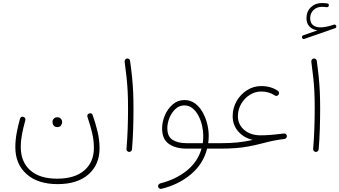

<svg xmlns="http://www.w3.org/2000/svg" viewBox="-20 -965 2194 1241"><path d="M352.5 225.1Q224.6 225.1 151.9 160.4Q79.1 95.7 79.1 -13.2Q79.1 -57.6 87.4 -103.5Q95.7 -149.4 109.4 -198.2Q115.2 -214.8 131.8 -209.5Q138.7 -207.5 142.3 -201.2Q146 -194.8 143.6 -187Q130.4 -140.6 122.3 -97.9Q114.3 -55.2 114.3 -15.1Q114.3 81.1 175.3 135.5Q236.3 189.9 349.6 189.9Q462.9 189.9 524.9 136.5Q586.9 83 586.9 -8.8Q586.9 -56.6 575.7 -105Q564.5 -153.3 545.4 -209Q542.5 -216.8 545.9 -223.1Q549.3 -229.5 555.7 -231.4Q572.8 -237.8 579.1 -220.7Q597.7 -168.5 610.6 -114.3Q623.5 -60.1 623.5 -6.3Q623.5 99.6 551.5 162.4Q479.5 225.1 352.5 225.1ZM319.3 -178.2Q319.3 -189 327.6 -198Q335.9 -207 350.6 -207Q360.4 -207 366.7 -203.1Q373 -199.2 376.5 -193.8Q381.8 -186 381.8 -177.2Q381.8 -166.5 375 -155Q368.2 -143.6 349.6 -143.6Q337.4 -143.6 330.6 -149.7Q323.7 -155.8 321.3 -163.6Q320.8 -167 320.1 -170.7Q319.3 -174.3 319.3 -178.2Z M785.6 -566.9Q785.2 -574.2 789.6 -580.3Q793.9 -586.4 801.3 -586.9Q808.1 -587.9 814.2 -583.3Q820.3 -578.6 820.8 -571.8Q829.1 -512.2 833.7 -465.6Q838.4 -418.9 840.6 -371.3Q842.8 -323.7 842.8 -260.3Q842.8 -198.2 840.6 -129.2Q838.4 -60.1 833 1Q832.5 7.8 826.7 12.7Q820.8 17.6 813.5 17.1Q806.6 16.1 801.8 10.7Q796.9 5.4 797.4 -2Q802.7 -62 805.2 -131.1Q807.6 -200.2 807.6 -261.7Q807.6 -323.7 805.4 -370.1Q803.2 -416.5 798.3 -462.2Q793.5 -507.8 785.6 -566.9Z M1185.1 -4.4Q1115.2 -4.4 1071.5 -34.9Q1027.8 -65.4 1027.8 -134.8Q1027.8 -177.2 1045.7 -219.5Q1063.5 -261.7 1096.2 -290Q1128.9 -318.4 1172.4 -318.4Q1210.4 -318.4 1239.7 -297.1Q1269 -275.9 1288.8 -241.2Q1308.6 -206.5 1318.8 -166Q1329.1 -125.5 1329.1 -86.9Q1329.1 -62.5 1325.7 -39.6H1410.2Q1427.7 -39.6 1427.7 -22Q1427.7 -4.4 1410.2 -4.4H1318.8Q1293.5 95.2 1213.4 162.1Q1133.3 229 1023.4 255.4Q1016.1 257.3 1009.8 252.9Q1003.4 248.5 1002 242.2Q1000.5 234.4 1004.9 228.3Q1009.3 222.2 1016.1 220.2Q1116.7 194.8 1187.5 137.7Q1258.3 80.6 1282.7 -4.4ZM1184.6 -39.6H1290.5Q1293.9 -62.5 1293.9 -86.4Q1293.9 -117.2 1286.4 -151.4Q1278.8 -185.5 1263.4 -215.6Q1248 -245.6 1225.1 -264.6Q1202.1 -283.7 1171.9 -283.7Q1138.7 -283.7 1113.8 -260.3Q1088.9 -236.8 1075.2 -202.9Q1061.5 -168.9 1061.5 -136.7Q1061.5 -82 1095.9 -60.8Q1130.4 -39.6 1184.6 -39.6Z M1392.1 -22Q1392.1 -29.8 1397.5 -34.7Q1402.8 -39.6 1410.2 -39.6Q1468.3 -39.6 1515.1 -44.4Q1562 -49.3 1614.3 -60.5Q1556.6 -73.7 1520.3 -115Q1483.9 -156.2 1483.9 -213.9Q1483.9 -266.6 1509 -310.8Q1534.2 -355 1576.2 -381.8Q1618.2 -408.7 1668.9 -408.7Q1730 -408.7 1775.4 -378.4Q1782.2 -374 1783.4 -366.9Q1784.7 -359.9 1780.8 -354Q1771 -339.4 1756.3 -348.1Q1718.3 -373.5 1668.5 -373.5Q1628.4 -373.5 1594 -351.6Q1559.6 -329.6 1538.6 -293.2Q1517.6 -256.8 1517.6 -213.9Q1517.6 -160.6 1558.3 -125.5Q1599.1 -90.3 1664.1 -90.3Q1696.3 -90.3 1731.9 -93.3Q1767.6 -96.2 1813 -102.1Q1814.5 -102.1 1815.9 -102.1Q1831.5 -102.5 1834 -86.9Q1834.5 -83.5 1833.5 -81.1Q1832.5 -73.7 1826.2 -69.8Q1823.2 -67.4 1818.8 -66.9Q1783.2 -62.5 1750.5 -56.2Q1717.8 -49.8 1676.3 -38.6Q1627 -25.9 1585.2 -18.3Q1543.5 -10.7 1501.7 -7.6Q1460 -4.4 1410.2 -4.4Q1402.8 -4.4 1397.5 -9.5Q1392.1 -14.6 1392.1 -22Z M1932.6 -721.2Q1928.7 -731.9 1939.9 -736.8L2032.2 -769Q2000.5 -772.9 1980.7 -793.2Q1960.9 -813.5 1960.9 -847.7Q1960.9 -890.1 1989 -917.7Q2017.1 -945.3 2060.1 -945.3Q2067.4 -945.3 2077.9 -944.6Q2088.4 -943.8 2095.2 -942.9Q2106.4 -940.9 2105.5 -930.2Q2105.5 -925.3 2101.3 -921.6Q2097.2 -918 2091.8 -918.5Q2086.9 -919.4 2077.4 -920.2Q2067.9 -920.9 2061.5 -920.9Q2027.8 -920.9 2006.3 -900.1Q1984.9 -879.4 1984.9 -847.2Q1984.9 -817.4 2002.9 -802.7Q2021 -788.1 2052.2 -788.1Q2085.9 -788.1 2138.2 -805.7Q2143.6 -807.6 2147.7 -804.7Q2151.9 -801.8 2153.3 -797.4Q2155.8 -785.6 2146 -782.7L1948.2 -713.9Q1937 -709 1932.6 -721.2ZM1992.2 -566.9Q1991.7 -574.2 1996.1 -580.3Q2000.5 -586.4 2007.8 -586.9Q2014.6 -587.9 2020.8 -583.3Q2026.9 -578.6 2027.3 -571.8Q2035.6 -512.2 2040.3 -465.6Q2044.9 -418.9 2047.1 -371.3Q2049.3 -323.7 2049.3 -260.3Q2049.3 -198.2 2047.1 -129.2Q2044.9 -60.1 2039.6 1Q2039.1 7.8 2033.2 12.7Q2027.3 17.6 2020 17.1Q2013.2 16.1 2008.3 10.7Q2003.4 5.4 2003.9 -2Q2009.3 -62 2011.7 -131.1Q2014.2 -200.2 2014.2 -261.7Q2014.2 -323.7 2012 -370.1Q2009.8 -416.5 2004.9 -462.2Q2000 -507.8 1992.2 -566.9Z"/></svg>

Font: Mikhak-FD ExtraLight
Style: Regular
Weight: 200
Designer: Amin Abedi
Version: Version 3.2